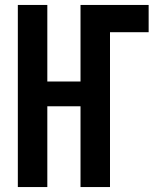

<svg xmlns="http://www.w3.org/2000/svg" viewBox="-20 -755 640 775"><path d="M52 0V-735H171V-426H305V-735H580V-625H424V0H305V-326H171V0Z"/></svg>

Font: Iosevka Extrabold Extended
Style: Regular
Weight: 800
Width: 7
Monospace: yes
Designer: Belleve Invis
Foundry: Belleve Invis
Version: Version 32.5.0; ttfautohint (v1.8.4)